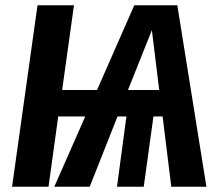

<svg xmlns="http://www.w3.org/2000/svg" viewBox="-20 -712 837 732"><path d="M600 -268H565L528 0H426L462 -268H428L322 0H187L305 -268H202L165 0H26L123 -692H262L217 -369H350L492 -692H656L767 0H633ZM587 -369 559 -597 468 -369Z"/></svg>

Font: Fira Sans Condensed SemiBold
Style: Italic
Weight: 600
Width: 3
Italic angle: -8°
Designer: bBox Type GmbH & Carrois Corporate GbR & Edenspiekermann AG
Foundry: bBox Type GmbH & Carrois Corporate GbR & Edenspiekermann AG
Version: Version 4.301